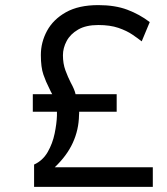

<svg xmlns="http://www.w3.org/2000/svg" viewBox="-20 -732 656 752"><path d="M113.5 0V-87.5Q147.5 -103 166.8 -136.5Q186 -170 194 -209Q202 -248 203 -278.5Q203 -283.5 203 -287.2Q203 -291 203 -294.5H108.5V-363H184.5Q181.5 -368.5 178.2 -374.8Q175 -381 172 -388Q160 -411 150 -439.8Q140 -468.5 140 -516.5Q140 -566.5 164.2 -611.2Q188.5 -656 238.2 -684Q288 -712 365 -712Q430.5 -712 478.5 -694Q526.5 -676 566.5 -645.5L535 -570Q520.5 -581.5 498.5 -596.5Q476.5 -611.5 443.8 -622.8Q411 -634 365 -634Q316.5 -634 286 -616.2Q255.5 -598.5 241 -571.2Q226.5 -544 226.5 -515.5Q226.5 -483 236.2 -456.5Q246 -430 257.5 -407.5Q264 -396 269 -384.2Q274 -372.5 276 -363H437V-294.5H290Q290 -291 290 -288Q290 -285 289.5 -281Q288.5 -223.5 265.2 -172.8Q242 -122 194.5 -77H578.5V0Z"/></svg>

Font: Overpass Mono Light
Style: Regular
Weight: 400
Monospace: yes
Version: Version 4.000